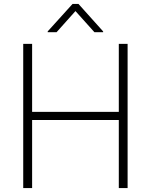

<svg xmlns="http://www.w3.org/2000/svg" viewBox="-20 -949 761 969"><path d="M97.2 0V-727.5H142.1V-384.3H579.6V-727.5H624V0H579.6V-343.3H142.1V0ZM456.5 -786.6 360.8 -893.1 265.6 -786.6H220.7V-790.5L346.2 -929.2H376L500.5 -790.5V-786.6Z"/></svg>

Font: Inter Tight ExtraLight
Style: Regular
Weight: 250
Designer: Rasmus Andersson
Foundry: rsms
Version: Version 3.004